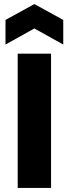

<svg xmlns="http://www.w3.org/2000/svg" viewBox="-20 -924 338 944"><path d="M67 0V-660H231V0ZM7 -705V-826L149 -904L291 -826V-705L149 -784Z"/></svg>

Font: Bricolage Grotesque 48pt Condensed ExtraBold ExtraBold
Style: Regular
Weight: 800
Version: Version 1.000;gftools[0.9.30]